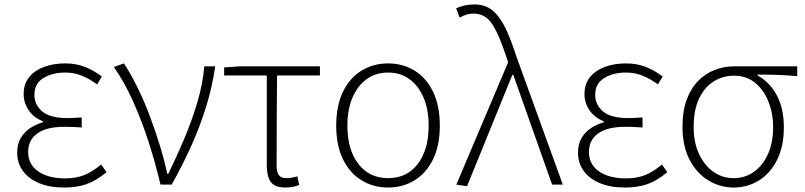

<svg xmlns="http://www.w3.org/2000/svg" viewBox="-20 -827 3604 860"><path d="M267 13Q203 13 155.5 -6.5Q108 -26 82.5 -61.5Q57 -97 57 -143Q57 -183 73.5 -210Q90 -237 116.5 -254Q143 -271 172 -279V-284Q131 -300 108.5 -333Q86 -366 86 -406Q86 -452 111.5 -482.5Q137 -513 179 -528Q221 -543 272 -543Q321 -543 361.5 -527Q402 -511 436 -484L415 -449Q381 -474 346.5 -488Q312 -502 271 -502Q215 -502 174.5 -477.5Q134 -453 134 -402Q134 -358 169 -328Q204 -298 284 -298Q300 -298 313 -299Q326 -300 346 -301V-256Q323 -258 305 -258.5Q287 -259 268 -259Q189 -259 147.5 -229.5Q106 -200 106 -146Q106 -91 151 -59.5Q196 -28 272 -28Q319 -28 355.5 -42Q392 -56 433 -90L457 -56Q412 -18 368.5 -2.5Q325 13 267 13Z M699 0Q676 -97 645.5 -191.5Q615 -286 576.5 -372Q538 -458 490 -527L535 -543Q566 -496 595.5 -436Q625 -376 650 -310Q675 -244 695.5 -177Q716 -110 729 -49H734Q770 -122 804.5 -203.5Q839 -285 864 -369Q889 -453 895 -530H944Q931 -439 904 -351.5Q877 -264 838.5 -177.5Q800 -91 749 0Z M1258 13Q1227 13 1209 2.5Q1191 -8 1183 -31Q1175 -54 1175 -89V-489H984V-525L1057 -530H1413V-489H1221Q1220 -386 1219.5 -285Q1219 -184 1219 -83Q1219 -55 1229.5 -42Q1240 -29 1264 -29Q1277 -29 1289 -31.5Q1301 -34 1312 -37L1320 1Q1311 6 1294 9.5Q1277 13 1258 13Z M1718 13Q1653 13 1600 -19Q1547 -51 1516.5 -113Q1486 -175 1486 -264Q1486 -354 1516.5 -416.5Q1547 -479 1600 -511Q1653 -543 1718 -543Q1784 -543 1836.5 -511Q1889 -479 1919.5 -416.5Q1950 -354 1950 -264Q1950 -175 1919.5 -113Q1889 -51 1836.5 -19Q1784 13 1718 13ZM1718 -29Q1803 -29 1851.5 -93Q1900 -157 1900 -264Q1900 -335 1878 -388Q1856 -441 1815.5 -471.5Q1775 -502 1718 -502Q1662 -502 1621 -471.5Q1580 -441 1558 -388Q1536 -335 1536 -264Q1536 -157 1585 -93Q1634 -29 1718 -29Z M2072 7 2024 0 2256 -548 2247 -575Q2217 -668 2186 -717Q2155 -766 2102 -766Q2082 -766 2066.5 -760.5Q2051 -755 2039 -748L2023 -790Q2039 -797 2059 -802Q2079 -807 2107 -807Q2154 -807 2186.5 -780Q2219 -753 2244 -701Q2269 -649 2293 -574L2501 0H2453L2279 -492H2275Z M2779 13Q2715 13 2667.5 -6.5Q2620 -26 2594.5 -61.5Q2569 -97 2569 -143Q2569 -183 2585.5 -210Q2602 -237 2628.5 -254Q2655 -271 2684 -279V-284Q2643 -300 2620.5 -333Q2598 -366 2598 -406Q2598 -452 2623.5 -482.5Q2649 -513 2691 -528Q2733 -543 2784 -543Q2833 -543 2873.5 -527Q2914 -511 2948 -484L2927 -449Q2893 -474 2858.5 -488Q2824 -502 2783 -502Q2727 -502 2686.5 -477.5Q2646 -453 2646 -402Q2646 -358 2681 -328Q2716 -298 2796 -298Q2812 -298 2825 -299Q2838 -300 2858 -301V-256Q2835 -258 2817 -258.5Q2799 -259 2780 -259Q2701 -259 2659.5 -229.5Q2618 -200 2618 -146Q2618 -91 2663 -59.5Q2708 -28 2784 -28Q2831 -28 2867.5 -42Q2904 -56 2945 -90L2969 -56Q2924 -18 2880.5 -2.5Q2837 13 2779 13Z M3266 13Q3206 13 3153.5 -18.5Q3101 -50 3069 -111Q3037 -172 3037 -259Q3037 -330 3056 -381Q3075 -432 3107.5 -465Q3140 -498 3182 -514Q3224 -530 3270 -530H3551V-486Q3505 -490 3462 -491.5Q3419 -493 3373 -493V-489Q3428 -459 3459.5 -400Q3491 -341 3491 -256Q3491 -171 3460.5 -110.5Q3430 -50 3379 -18.5Q3328 13 3266 13ZM3266 -29Q3317 -29 3357 -57.5Q3397 -86 3420 -137Q3443 -188 3443 -258Q3443 -318 3422.5 -370.5Q3402 -423 3363 -455.5Q3324 -488 3268 -488Q3218 -488 3177 -462.5Q3136 -437 3111.5 -386Q3087 -335 3087 -259Q3087 -189 3111 -137.5Q3135 -86 3175.5 -57.5Q3216 -29 3266 -29Z"/></svg>

Font: Noto Sans JP ExtraLight
Style: Regular
Weight: 250
Designer: Ryoko NISHIZUKA  (kana, bopomofo & ideographs); Paul D. Hunt (Latin, Greek & Cyrillic); Sandoll Communications , Soo-you
Foundry: Adobe
Version: Version 2.004-H2;hotconv 1.0.118;makeotfexe 2.5.65603